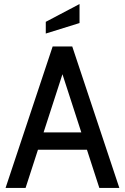

<svg xmlns="http://www.w3.org/2000/svg" viewBox="-20 -930 618 950"><path d="M426.5 -189H151.5V-275H426.5ZM274.5 -607.5H303.5L106.5 0H7.5L240.5 -700H337.5L570.5 0H471.5ZM206.5 -764V-822L373.5 -910V-816Z"/></svg>

Font: Cabin
Style: Regular
Weight: 400
Width: 4
Designer: Pablo Impallari
Foundry: Pablo Impallari. http://www.impallari.com Igino Marini. http://www.ikern.com
Version: Version 3.001